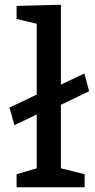

<svg xmlns="http://www.w3.org/2000/svg" viewBox="-20 -790 401 810"><path d="M336 -480 356 -405 237 -348V-80L337 -55V0H50V-55L135 -80V-307L41 -262L20 -336L135 -391V-690L50 -710V-765L237 -770V-433Z"/></svg>

Font: Bitter
Style: Regular
Weight: 400
Designer: Sol Matas
Foundry: Sol Matas
Version: Version 1.300;PS 001.300;hotconv 1.0.70;makeotf.lib2.5.58329